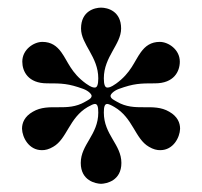

<svg xmlns="http://www.w3.org/2000/svg" viewBox="-20 -761 515 490"><path d="M237.9 -291.9C251.8 -292.3 289.8 -299.7 289.8 -345.2C289.8 -392.4 245 -416.9 245 -473.7C245 -488.6 247.2 -495.7 253.6 -495.7C257.1 -495.7 263.5 -492.9 272 -487.9C319.6 -460.2 324.6 -406.6 360.1 -386.4C370.7 -380 380.7 -377.5 389.2 -377.8C421.9 -377.8 438.9 -409.8 439.6 -432.5C439.6 -447.4 433.2 -463.8 411.9 -475.9C370.7 -500 325.3 -473.7 278.4 -501.4C272 -505.3 262.1 -509.2 262.1 -516.3C262.1 -520.6 269.9 -529.1 283.4 -534.1C321.4 -547.9 337.7 -548.3 375.7 -548.3C424 -548.3 438.9 -578.8 438.9 -603.7C438.9 -634.9 409.4 -654.1 387.8 -654.1C365.1 -654.1 350.9 -643.5 339.5 -627.8C322.4 -604.4 314.6 -575.3 276.3 -547.6C262.1 -537.6 257.8 -537.6 253.6 -537.6C247.9 -537.6 245 -545.5 245 -561.1C245 -616.5 289.1 -647.7 289.1 -688.2C289.1 -733 254.3 -741.5 237.9 -741.5C221.6 -741.5 186.8 -733 186.8 -688.2C186.8 -647.7 230.8 -616.5 230.8 -561.1C230.8 -545.5 228 -537.6 222.3 -537.6C218 -537.6 213.8 -537.6 199.6 -547.6C161.2 -575.3 153.4 -604.4 136.4 -627.8C125 -643.5 110.8 -654.1 88.1 -654.1C66.4 -654.1 36.9 -634.9 36.9 -603.7C36.9 -578.8 51.8 -548.3 100.1 -548.3C138.1 -548.3 154.5 -547.9 192.5 -534.1C206 -529.1 213.8 -520.6 213.8 -516.3C213.8 -509.2 203.8 -505.3 197.4 -501.4C150.6 -473.7 105.1 -500 63.9 -475.9C42.6 -463.8 36.2 -447.4 36.2 -432.5C36.9 -409.8 54 -377.8 86.6 -377.8C95.2 -377.5 105.1 -380 115.8 -386.4C151.3 -406.6 156.2 -460.2 203.8 -487.9C212.4 -492.9 218.8 -495.7 222.3 -495.7C228.7 -495.7 230.8 -488.6 230.8 -473.7C230.8 -416.9 186.1 -392.4 186.1 -345.2C186.1 -299.7 224.1 -292.3 237.9 -291.9Z"/></svg>

Font: Margiela Serif Semibold
Style: Regular
Weight: 600
Designer: Andreas Faust, Stefan Endress
Version: Version 1.002;FEAKit 1.0